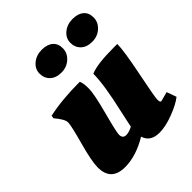

<svg xmlns="http://www.w3.org/2000/svg" viewBox="-191 -797 930 930"><g transform="rotate(-45 273.5 -332.0)"><path d="M447 -530Q410 -530 389 -550Q368 -570 368 -601.5Q368 -633 394 -654.5Q420 -676 457 -676Q494 -676 514.5 -658.5Q535 -641 535 -609Q535 -577 509.5 -553.5Q484 -530 447 -530ZM236 -530Q199 -530 178 -550Q157 -570 157 -601.5Q157 -633 183 -654.5Q209 -676 246 -676Q283 -676 303.5 -658.5Q324 -641 324 -609Q324 -577 298.5 -553.5Q273 -530 236 -530ZM52 -401 54 -416Q145 -436 267 -436Q275 -419 275 -382Q275 -345 247.5 -242Q220 -139 220 -120Q220 -94 245 -94Q262 -94 288 -107Q291 -123 306 -191Q341 -342 341 -417Q387 -437 498 -437H525Q525 -392 498.5 -261Q472 -130 471.5 -110Q471 -90 480 -90L529 -103L547 -53Q518 -30 463 -9Q408 12 366 12Q304 12 289 -38Q206 12 130 12Q35 12 35 -81Q35 -123 61.5 -219Q88 -315 88 -337Q88 -359 52 -401Z"/></g></svg>

Font: Oleo Script
Style: Bold
Weight: 700
Designer: Soytutype
Foundry: Soytutype
Version: Version 1.002